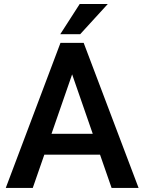

<svg xmlns="http://www.w3.org/2000/svg" viewBox="-20 -921 707 941"><path d="M8.3 0ZM470.2 -163.1H197.3L140.6 0H8.3L276.4 -710.9H360.4H390.1L659.2 0H526.9ZM434.6 -265.1 333.5 -556.6 232.4 -265.1ZM508.3 -901.4 373 -753.4H275.4L370.6 -901.4Z"/></svg>

Font: Heebo Medium
Style: Regular
Weight: 500
Designer: Oded Ezer
Foundry: Meir Sadan
Version: Version 2.001; ttfautohint (v1.5.14-ce02) -l 8 -r 50 -G 200 